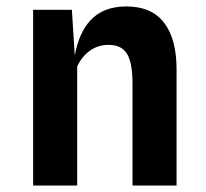

<svg xmlns="http://www.w3.org/2000/svg" viewBox="-20 -577 640 597"><path d="M83 0V-546.5H203.5L212.5 -404.5Q225.5 -475 260.5 -513Q300.5 -557 373 -557Q451 -557 490 -506.5Q529 -456 529 -361.5V0H392V-317.5Q392 -381.5 375 -409.5Q358 -437.5 317.5 -437.5Q285 -437.5 259.8 -419.5Q234.5 -401.5 220 -370.5V0Z"/></svg>

Font: Spline Sans Mono SemiBold
Style: Regular
Weight: 600
Monospace: yes
Version: Version 1.004